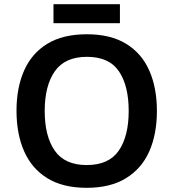

<svg xmlns="http://www.w3.org/2000/svg" viewBox="-20 -889 830 919"><path d="M731 -358Q731 -247 694.5 -164.5Q658 -82 583 -36Q508 10 395 10Q281 10 206.5 -36Q132 -82 95.5 -165Q59 -248 59 -359Q59 -469 95.5 -551.5Q132 -634 206.5 -679.5Q281 -725 396 -725Q509 -725 583.5 -679.5Q658 -634 694.5 -551.5Q731 -469 731 -358ZM194 -358Q194 -237 242 -168Q290 -99 395 -99Q501 -99 548.5 -168Q596 -237 596 -358Q596 -479 549 -548Q502 -617 396 -617Q291 -617 242.5 -548Q194 -479 194 -358ZM554 -869V-778H236V-869Z"/></svg>

Font: Noto Sans Gurmukhi UI SemiBold
Style: Regular
Weight: 600
Designer: Jelle Bosma - Monotype Design Team
Foundry: Monotype Imaging Inc.
Version: Version 2.004; ttfautohint (v1.8.4.7-5d5b)